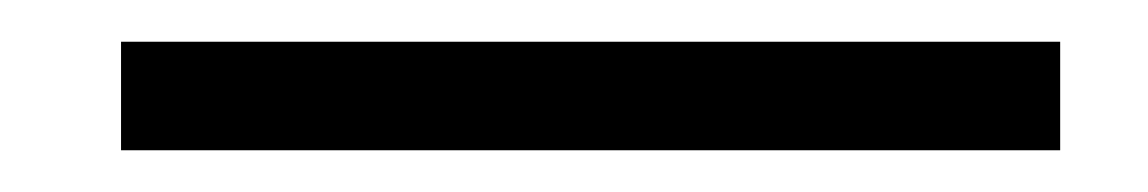

<svg xmlns="http://www.w3.org/2000/svg" viewBox="-20 -784 550 92"><path d="M38 -712V-764H488V-712Z"/></svg>

Font: Stick No Bills ExtraLight Light
Style: Regular
Weight: 300
Version: Version 2.000